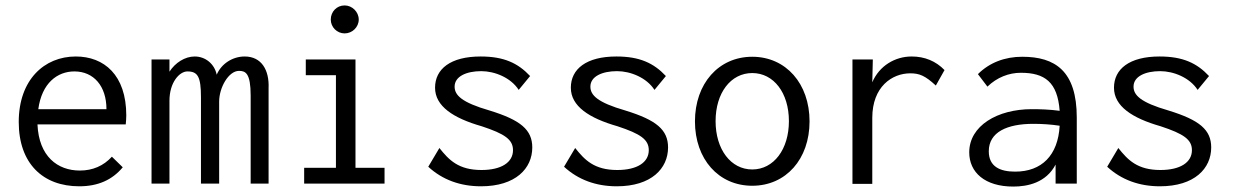

<svg xmlns="http://www.w3.org/2000/svg" viewBox="-20 -676 4540 707"><path d="M272 10C340 10 393 -13 432 -60L392 -99C361 -65 321 -48 274 -48C192 -48 123 -100 118 -218H443C444 -229 445 -240 445 -251C445 -400 363 -468 259 -468C143 -468 49 -382 49 -227C49 -74 138 10 272 10ZM121 -274C134 -370 191 -413 254 -413C325 -413 372 -359 372 -274Z M538 0H604V-305C604 -373 641 -413 670 -413C708 -413 720 -394 720 -318V0H787V-302C787 -354 822 -415 860 -415C884 -415 903 -407 903 -324V0H969V-351C972 -418 943 -468 881 -468C836 -468 795 -441 778 -401C770 -440 737 -468 697 -468C661 -468 625 -445 604 -412V-457H538Z M1249 -553C1277 -553 1301 -576 1301 -604C1301 -632 1277 -656 1249 -656C1220 -656 1198 -633 1198 -604C1198 -576 1221 -553 1249 -553ZM1100 0H1396V-58H1289V-457H1106V-399H1217V-58H1100Z M1751 10C1879 10 1940 -56 1940 -133C1940 -198 1897 -234 1783 -269C1679 -299 1654 -326 1654 -357C1654 -395 1698 -414 1752 -414C1802 -414 1861 -390 1890 -345L1932 -396C1887 -444 1835 -468 1750 -468C1639 -468 1582 -422 1582 -353C1582 -285 1649 -241 1754 -211C1839 -183 1869 -162 1869 -123C1869 -78 1826 -50 1753 -50C1668 -50 1633 -87 1598 -131L1557 -62C1609 -14 1675 10 1751 10Z M2251 10C2379 10 2440 -56 2440 -133C2440 -198 2397 -234 2283 -269C2179 -299 2154 -326 2154 -357C2154 -395 2198 -414 2252 -414C2302 -414 2361 -390 2390 -345L2432 -396C2387 -444 2335 -468 2250 -468C2139 -468 2082 -422 2082 -353C2082 -285 2149 -241 2254 -211C2339 -183 2369 -162 2369 -123C2369 -78 2326 -50 2253 -50C2168 -50 2133 -87 2098 -131L2057 -62C2109 -14 2175 10 2251 10Z M2750 8C2874 8 2961 -90 2961 -229C2961 -368 2874 -467 2750 -467C2626 -467 2539 -368 2539 -229C2539 -90 2626 8 2750 8ZM2750 -52C2671 -52 2615 -126 2615 -230C2615 -334 2671 -407 2750 -407C2829 -407 2885 -334 2885 -230C2885 -126 2829 -52 2750 -52Z M3119 1H3192V-242C3192 -357 3265 -406 3332 -406C3366 -406 3387 -397 3426 -361L3458 -418C3426 -451 3385 -468 3337 -468C3276 -468 3218 -434 3192 -373L3194 -457H3119Z M3711 11C3764 11 3832 -3 3867 -70V0H3945V-243C3945 -415 3865 -467 3744 -467C3681 -467 3624 -446 3581 -403L3616 -357C3651 -391 3695 -408 3739 -408C3827 -408 3874 -374 3882 -268C3844 -273 3810 -274 3779 -274C3653 -274 3549 -213 3549 -115C3549 -41 3607 11 3711 11ZM3621 -119C3621 -190 3689 -220 3785 -220C3815 -220 3850 -218 3882 -213C3876 -104 3816 -44 3718 -44C3663 -44 3621 -62 3621 -119Z M4251 10C4379 10 4440 -56 4440 -133C4440 -198 4397 -234 4283 -269C4179 -299 4154 -326 4154 -357C4154 -395 4198 -414 4252 -414C4302 -414 4361 -390 4390 -345L4432 -396C4387 -444 4335 -468 4250 -468C4139 -468 4082 -422 4082 -353C4082 -285 4149 -241 4254 -211C4339 -183 4369 -162 4369 -123C4369 -78 4326 -50 4253 -50C4168 -50 4133 -87 4098 -131L4057 -62C4109 -14 4175 10 4251 10Z"/></svg>

Font: Inconsolata Thin
Style: Regular
Weight: 100
Monospace: yes
Designer: Raph Levien, Cyreal, Brenton Simpson
Foundry: Raph Levien, Cyreal, Google
Version: Version 3.100